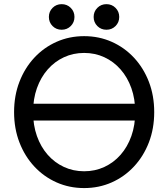

<svg xmlns="http://www.w3.org/2000/svg" viewBox="-20 -909 822 938"><path d="M116.7 -402.3V-320.3H391.1H655.8V-402.3H391.1ZM141.6 -361.3Q141.6 -425.3 160.4 -478.3Q179.2 -531.2 213.1 -569.8Q247.1 -608.4 292.5 -629.4Q337.9 -650.4 391.1 -650.4Q444.3 -650.4 489.7 -629.4Q535.2 -608.4 569.1 -569.8Q603 -531.2 621.8 -478.3Q640.6 -425.3 640.6 -361.3Q640.6 -297.4 621.8 -244.4Q603 -191.4 569.1 -152.8Q535.2 -114.3 489.7 -93.3Q444.3 -72.3 391.1 -72.3Q337.9 -72.3 292.5 -93.3Q247.1 -114.3 213.1 -152.8Q179.2 -191.4 160.4 -244.4Q141.6 -297.4 141.6 -361.3ZM48.8 -361.3Q48.8 -280.8 75 -213.1Q101.1 -145.5 147.7 -95.5Q194.3 -45.4 256.6 -17.8Q318.8 9.8 391.1 9.8Q463.4 9.8 525.6 -17.8Q587.9 -45.4 634.5 -95.5Q681.2 -145.5 707.3 -213.1Q733.4 -280.8 733.4 -361.3Q733.4 -441.9 707.3 -509.5Q681.2 -577.1 634.5 -627.2Q587.9 -677.2 525.6 -704.8Q463.4 -732.4 391.1 -732.4Q318.8 -732.4 256.6 -704.8Q194.3 -677.2 147.7 -627.2Q101.1 -577.1 75 -509.5Q48.8 -441.9 48.8 -361.3ZM437.5 -826.2Q437.5 -799.8 455.6 -781.7Q473.6 -763.7 500 -763.7Q526.4 -763.7 544.4 -781.7Q562.5 -799.8 562.5 -826.2Q562.5 -852.5 544.4 -870.6Q526.4 -888.7 500 -888.7Q473.6 -888.7 455.6 -870.6Q437.5 -852.5 437.5 -826.2ZM218.8 -826.2Q218.8 -799.8 236.8 -781.7Q254.9 -763.7 281.2 -763.7Q307.6 -763.7 325.7 -781.7Q343.8 -799.8 343.8 -826.2Q343.8 -852.5 325.7 -870.6Q307.6 -888.7 281.2 -888.7Q254.9 -888.7 236.8 -870.6Q218.8 -852.5 218.8 -826.2Z"/></svg>

Font: Giphurs SC
Style: Regular
Weight: 400
Version: Version 0.920